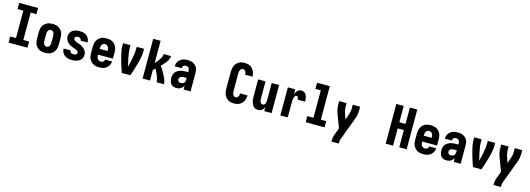

<svg xmlns="http://www.w3.org/2000/svg" viewBox="13 -1981 9473 3433"><g transform="rotate(15 4750.0 -264.0)"><path d="M75 0V-114H182V-621H75V-735H425V-621H318V-114H425V0Z M750 8Q723 8 695.5 3Q668 -2 643.5 -15Q619 -28 600 -48Q581 -68 569 -93Q557 -118 552.5 -145.5Q548 -173 548 -200V-320Q548 -347 552.5 -374.5Q557 -402 569 -427Q581 -452 600 -472Q619 -492 643.5 -505Q668 -518 695.5 -523Q723 -528 750 -528Q777 -528 804.5 -523Q832 -518 856.5 -505Q881 -492 900 -472Q919 -452 931 -427Q943 -402 947.5 -374.5Q952 -347 952 -320V-200Q952 -173 947.5 -145.5Q943 -118 931 -93Q919 -68 900 -48Q881 -28 856.5 -15Q832 -2 804.5 3Q777 8 750 8ZM750 -106Q766 -106 780.5 -114.5Q795 -123 802.5 -137.5Q810 -152 812.5 -168Q815 -184 815 -200V-320Q815 -336 812.5 -352Q810 -368 802.5 -382.5Q795 -397 780.5 -405.5Q766 -414 750 -414Q734 -414 719.5 -405.5Q705 -397 697.5 -382.5Q690 -368 687.5 -352Q685 -336 685 -320V-200Q685 -184 687.5 -168Q690 -152 697.5 -137.5Q705 -123 719.5 -114.5Q734 -106 750 -106Z M1249 8Q1225 8 1201.5 5Q1178 2 1156 -6.5Q1134 -15 1114.5 -29Q1095 -43 1081.5 -62Q1068 -81 1061 -104Q1054 -127 1054 -151V-153H1183V-152Q1183 -140 1188.5 -129Q1194 -118 1203.5 -111.5Q1213 -105 1225 -102Q1237 -99 1249 -99Q1260 -99 1270.5 -100.5Q1281 -102 1291 -106.5Q1301 -111 1308 -120Q1315 -129 1315 -140Q1315 -153 1307 -164.5Q1299 -176 1287.5 -183.5Q1276 -191 1263.5 -195.5Q1251 -200 1238.5 -204.5Q1226 -209 1213.5 -213.5Q1201 -218 1188.5 -223Q1176 -228 1164 -234.5Q1152 -241 1141 -248.5Q1130 -256 1120 -264.5Q1110 -273 1101.5 -283Q1093 -293 1086 -304.5Q1079 -316 1074 -328.5Q1069 -341 1066.5 -354.5Q1064 -368 1064 -381Q1064 -403 1071 -425Q1078 -447 1091.5 -464.5Q1105 -482 1123.5 -495Q1142 -508 1163 -515.5Q1184 -523 1206.5 -525.5Q1229 -528 1251 -528Q1274 -528 1297 -525Q1320 -522 1341.5 -513.5Q1363 -505 1381.5 -490.5Q1400 -476 1412.5 -457Q1425 -438 1431.5 -415.5Q1438 -393 1438 -370V-368H1309V-369Q1309 -380 1305 -390Q1301 -400 1292.5 -407.5Q1284 -415 1273 -418Q1262 -421 1251 -421Q1241 -421 1231 -419Q1221 -417 1212.5 -412.5Q1204 -408 1198.5 -399Q1193 -390 1193 -380Q1193 -365 1203.5 -352Q1214 -339 1227.5 -331.5Q1241 -324 1256 -319.5Q1271 -315 1286 -310Q1301 -305 1315.5 -299Q1330 -293 1343.5 -286Q1357 -279 1370 -270Q1383 -261 1394 -250Q1405 -239 1414.5 -226.5Q1424 -214 1430.5 -200Q1437 -186 1440.5 -170.5Q1444 -155 1444 -139Q1444 -116 1436.5 -94Q1429 -72 1414.5 -54Q1400 -36 1380.5 -24Q1361 -12 1339 -4.5Q1317 3 1294.5 5.5Q1272 8 1249 8Z M1752 8Q1725 8 1697.5 3Q1670 -2 1645.5 -14.5Q1621 -27 1601.5 -47.5Q1582 -68 1569.5 -92.5Q1557 -117 1552.5 -144.5Q1548 -172 1548 -200V-320Q1548 -347 1552.5 -374.5Q1557 -402 1569 -427Q1581 -452 1600 -472Q1619 -492 1643.5 -505Q1668 -518 1695.5 -523Q1723 -528 1750 -528Q1777 -528 1804.5 -523Q1832 -518 1856.5 -505Q1881 -492 1900 -472Q1919 -452 1931 -427Q1943 -402 1947.5 -374.5Q1952 -347 1952 -320V-206H1677V-200Q1677 -182 1680 -164.5Q1683 -147 1692.5 -132Q1702 -117 1718.5 -108Q1735 -99 1752 -99Q1765 -99 1777 -102Q1789 -105 1799 -112Q1809 -119 1814.5 -130.5Q1820 -142 1821 -154H1950Q1949 -130 1941 -107.5Q1933 -85 1919.5 -65.5Q1906 -46 1887 -31Q1868 -16 1846 -7.5Q1824 1 1800 4.5Q1776 8 1752 8ZM1823 -314V-320Q1823 -338 1820 -355.5Q1817 -373 1808 -388Q1799 -403 1783.5 -412Q1768 -421 1750 -421Q1732 -421 1716.5 -412Q1701 -403 1692 -388Q1683 -373 1680 -355.5Q1677 -338 1677 -320V-314Z M2171 0Q2158 -38 2145 -76.5Q2132 -115 2120.5 -153.5Q2109 -192 2098 -230.5Q2087 -269 2078 -308.5Q2069 -348 2062.5 -388Q2056 -428 2056 -468V-520H2193V-468Q2193 -426 2199 -384.5Q2205 -343 2213 -301.5Q2221 -260 2230.5 -219Q2240 -178 2250 -137Q2260 -178 2269.5 -219Q2279 -260 2287 -301.5Q2295 -343 2301 -384.5Q2307 -426 2307 -468V-520H2444V-468Q2444 -428 2437.5 -388Q2431 -348 2422 -308.5Q2413 -269 2402 -230.5Q2391 -192 2379.5 -153.5Q2368 -115 2355 -76.5Q2342 -38 2329 0Z M2556 0V-735H2693V-323Q2706 -337 2718.5 -352Q2731 -367 2743 -382Q2755 -397 2766 -413Q2777 -429 2786 -446Q2795 -463 2801 -482Q2807 -501 2807 -520H2944Q2944 -498 2937 -477.5Q2930 -457 2919.5 -438Q2909 -419 2896 -402Q2883 -385 2869 -368.5Q2855 -352 2840.5 -336Q2826 -320 2811 -305Q2827 -282 2842.5 -258Q2858 -234 2872 -209.5Q2886 -185 2899.5 -160Q2913 -135 2924 -109Q2935 -83 2943.5 -55.5Q2952 -28 2952 0H2815Q2815 -31 2806.5 -61Q2798 -91 2786.5 -119.5Q2775 -148 2761.5 -176Q2748 -204 2733 -232Q2723 -222 2713 -213Q2703 -204 2693 -195V0Z M3181 8Q3161 8 3142.5 4Q3124 0 3108 -10Q3092 -20 3080 -35.5Q3068 -51 3061 -68.5Q3054 -86 3051 -105Q3048 -124 3048 -143Q3048 -170 3054.5 -196.5Q3061 -223 3076.5 -245Q3092 -267 3115 -282Q3138 -297 3163.5 -306Q3189 -315 3215.5 -318Q3242 -321 3269 -321H3315V-346Q3315 -360 3311.5 -374Q3308 -388 3299 -399Q3290 -410 3276.5 -415.5Q3263 -421 3248 -421Q3236 -421 3223.5 -417.5Q3211 -414 3201.5 -405.5Q3192 -397 3187.5 -385Q3183 -373 3183 -360H3054Q3054 -384 3060.5 -407.5Q3067 -431 3080 -451.5Q3093 -472 3112.5 -487Q3132 -502 3154 -511.5Q3176 -521 3200 -524.5Q3224 -528 3248 -528Q3274 -528 3299 -524Q3324 -520 3347 -510Q3370 -500 3389.5 -482.5Q3409 -465 3421.5 -443Q3434 -421 3439 -396Q3444 -371 3444 -346V0H3315V-73Q3306 -54 3292 -38.5Q3278 -23 3260 -12Q3242 -1 3221.5 3.5Q3201 8 3181 8ZM3234 -99Q3250 -99 3266 -104Q3282 -109 3293.5 -120.5Q3305 -132 3310 -148Q3315 -164 3315 -180V-214H3269Q3259 -214 3249 -213Q3239 -212 3229 -210Q3219 -208 3209 -203.5Q3199 -199 3191.5 -192Q3184 -185 3180.5 -175.5Q3177 -166 3177 -155Q3177 -144 3180.5 -133Q3184 -122 3192 -114Q3200 -106 3211.5 -102.5Q3223 -99 3234 -99Z M4248 8Q4219 8 4191 2Q4163 -4 4139 -18.5Q4115 -33 4096.5 -55.5Q4078 -78 4067 -104Q4056 -130 4052 -158.5Q4048 -187 4048 -215V-520Q4048 -548 4052 -576.5Q4056 -605 4067 -631Q4078 -657 4096.5 -679.5Q4115 -702 4139 -716.5Q4163 -731 4191 -737Q4219 -743 4248 -743Q4274 -743 4300.5 -738Q4327 -733 4350.5 -720.5Q4374 -708 4392.5 -688Q4411 -668 4422.5 -644.5Q4434 -621 4440 -594.5Q4446 -568 4446 -541H4309Q4309 -556 4306 -571Q4303 -586 4296 -599Q4289 -612 4276 -620.5Q4263 -629 4248 -629Q4236 -629 4225.5 -623.5Q4215 -618 4207.5 -609Q4200 -600 4195.5 -589Q4191 -578 4188.5 -566.5Q4186 -555 4185.5 -543.5Q4185 -532 4185 -520V-215Q4185 -203 4185.5 -191.5Q4186 -180 4188.5 -168.5Q4191 -157 4195.5 -146Q4200 -135 4207.5 -126Q4215 -117 4225.5 -111.5Q4236 -106 4248 -106Q4263 -106 4276 -114.5Q4289 -123 4296 -136Q4303 -149 4306 -164Q4309 -179 4309 -194H4446Q4446 -167 4440 -140.5Q4434 -114 4422.5 -90.5Q4411 -67 4392.5 -47Q4374 -27 4350.5 -14.5Q4327 -2 4300.5 3Q4274 8 4248 8Z M4692 8Q4669 8 4646.5 -0.5Q4624 -9 4608 -26Q4592 -43 4582 -64Q4572 -85 4566 -107.5Q4560 -130 4558 -153.5Q4556 -177 4556 -200V-520H4693V-200Q4693 -185 4695 -169.5Q4697 -154 4703 -140Q4709 -126 4722 -116Q4735 -106 4750 -106Q4765 -106 4778 -116Q4791 -126 4797 -140Q4803 -154 4805 -169.5Q4807 -185 4807 -200V-520H4944V0H4807V-74Q4800 -57 4789 -41.5Q4778 -26 4763 -14.5Q4748 -3 4729.5 2.5Q4711 8 4692 8Z M5106 0V-520H5243V-429Q5250 -448 5259.5 -466Q5269 -484 5283.5 -498.5Q5298 -513 5317.5 -520.5Q5337 -528 5357 -528Q5376 -528 5395 -521Q5414 -514 5427.5 -500Q5441 -486 5449 -468Q5457 -450 5461.5 -431Q5466 -412 5467.5 -392.5Q5469 -373 5469 -353H5332Q5332 -363 5331 -373Q5330 -383 5326 -392Q5322 -401 5314 -407.5Q5306 -414 5296 -414Q5283 -414 5273.5 -404Q5264 -394 5258.5 -381.5Q5253 -369 5250 -356Q5247 -343 5245.5 -329.5Q5244 -316 5243.5 -302.5Q5243 -289 5243 -276V0Z M5575 0V-114H5689V-621H5589V-735H5825V-114H5925V0Z M6109 215V208Q6109 177 6113 147Q6117 117 6127 89L6178 -47L6088 -288Q6073 -326 6064.5 -366Q6056 -406 6056 -447V-520H6193V-447Q6193 -420 6198 -393.5Q6203 -367 6211 -341Q6212 -339 6212.5 -337Q6213 -335 6214 -333V-332Q6215 -331 6215.5 -329Q6216 -327 6217 -325L6248 -230L6284 -328Q6285 -330 6285.5 -332Q6286 -334 6287 -336V-337Q6296 -364 6301.5 -391.5Q6307 -419 6307 -447V-520H6444V-447Q6444 -406 6435.5 -366Q6427 -326 6412 -288L6256 129Q6249 148 6247.5 168Q6246 188 6246 208V215Z M7056 0V-735H7193V-433H7307V-735H7444V0H7307V-319H7193V0Z M7752 8Q7725 8 7697.5 3Q7670 -2 7645.5 -14.5Q7621 -27 7601.5 -47.5Q7582 -68 7569.5 -92.5Q7557 -117 7552.5 -144.5Q7548 -172 7548 -200V-320Q7548 -347 7552.5 -374.5Q7557 -402 7569 -427Q7581 -452 7600 -472Q7619 -492 7643.5 -505Q7668 -518 7695.5 -523Q7723 -528 7750 -528Q7777 -528 7804.5 -523Q7832 -518 7856.5 -505Q7881 -492 7900 -472Q7919 -452 7931 -427Q7943 -402 7947.5 -374.5Q7952 -347 7952 -320V-206H7677V-200Q7677 -182 7680 -164.5Q7683 -147 7692.5 -132Q7702 -117 7718.5 -108Q7735 -99 7752 -99Q7765 -99 7777 -102Q7789 -105 7799 -112Q7809 -119 7814.5 -130.5Q7820 -142 7821 -154H7950Q7949 -130 7941 -107.5Q7933 -85 7919.5 -65.5Q7906 -46 7887 -31Q7868 -16 7846 -7.5Q7824 1 7800 4.5Q7776 8 7752 8ZM7823 -314V-320Q7823 -338 7820 -355.5Q7817 -373 7808 -388Q7799 -403 7783.5 -412Q7768 -421 7750 -421Q7732 -421 7716.5 -412Q7701 -403 7692 -388Q7683 -373 7680 -355.5Q7677 -338 7677 -320V-314Z M8181 8Q8161 8 8142.5 4Q8124 0 8108 -10Q8092 -20 8080 -35.5Q8068 -51 8061 -68.5Q8054 -86 8051 -105Q8048 -124 8048 -143Q8048 -170 8054.5 -196.5Q8061 -223 8076.5 -245Q8092 -267 8115 -282Q8138 -297 8163.5 -306Q8189 -315 8215.5 -318Q8242 -321 8269 -321H8315V-346Q8315 -360 8311.5 -374Q8308 -388 8299 -399Q8290 -410 8276.5 -415.5Q8263 -421 8248 -421Q8236 -421 8223.5 -417.5Q8211 -414 8201.5 -405.5Q8192 -397 8187.5 -385Q8183 -373 8183 -360H8054Q8054 -384 8060.5 -407.5Q8067 -431 8080 -451.5Q8093 -472 8112.5 -487Q8132 -502 8154 -511.5Q8176 -521 8200 -524.5Q8224 -528 8248 -528Q8274 -528 8299 -524Q8324 -520 8347 -510Q8370 -500 8389.5 -482.5Q8409 -465 8421.5 -443Q8434 -421 8439 -396Q8444 -371 8444 -346V0H8315V-73Q8306 -54 8292 -38.5Q8278 -23 8260 -12Q8242 -1 8221.5 3.5Q8201 8 8181 8ZM8234 -99Q8250 -99 8266 -104Q8282 -109 8293.5 -120.5Q8305 -132 8310 -148Q8315 -164 8315 -180V-214H8269Q8259 -214 8249 -213Q8239 -212 8229 -210Q8219 -208 8209 -203.5Q8199 -199 8191.5 -192Q8184 -185 8180.5 -175.5Q8177 -166 8177 -155Q8177 -144 8180.5 -133Q8184 -122 8192 -114Q8200 -106 8211.5 -102.5Q8223 -99 8234 -99Z M8671 0Q8658 -38 8645 -76.5Q8632 -115 8620.5 -153.5Q8609 -192 8598 -230.5Q8587 -269 8578 -308.5Q8569 -348 8562.5 -388Q8556 -428 8556 -468V-520H8693V-468Q8693 -426 8699 -384.5Q8705 -343 8713 -301.5Q8721 -260 8730.5 -219Q8740 -178 8750 -137Q8760 -178 8769.5 -219Q8779 -260 8787 -301.5Q8795 -343 8801 -384.5Q8807 -426 8807 -468V-520H8944V-468Q8944 -428 8937.5 -388Q8931 -348 8922 -308.5Q8913 -269 8902 -230.5Q8891 -192 8879.5 -153.5Q8868 -115 8855 -76.5Q8842 -38 8829 0Z M9109 215V208Q9109 177 9113 147Q9117 117 9127 89L9178 -47L9088 -288Q9073 -326 9064.5 -366Q9056 -406 9056 -447V-520H9193V-447Q9193 -420 9198 -393.5Q9203 -367 9211 -341Q9212 -339 9212.5 -337Q9213 -335 9214 -333V-332Q9215 -331 9215.5 -329Q9216 -327 9217 -325L9248 -230L9284 -328Q9285 -330 9285.5 -332Q9286 -334 9287 -336V-337Q9296 -364 9301.5 -391.5Q9307 -419 9307 -447V-520H9444V-447Q9444 -406 9435.5 -366Q9427 -326 9412 -288L9256 129Q9249 148 9247.5 168Q9246 188 9246 208V215Z"/></g></svg>

Font: Iosevka Curly Heavy
Style: Regular
Weight: 900
Monospace: yes
Designer: Belleve Invis
Foundry: Belleve Invis
Version: Version 22.1.2; ttfautohint (v1.8.4)